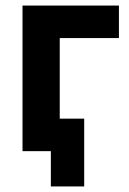

<svg xmlns="http://www.w3.org/2000/svg" viewBox="-20 -544 464 691"><path d="M163 127V0H61V-524H408V-407H195V-117H283V127Z"/></svg>

Font: YasnoRaleway
Style: Bold
Weight: 700
Designer: Matt McInerney, Pablo Impallari, Rodrigo Fuenzalida
Foundry: Matt McInerney, Pablo Impallari, Rodrigo Fuenzalida
Version: Version 4.026